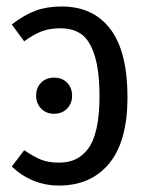

<svg xmlns="http://www.w3.org/2000/svg" viewBox="-20 -557 457 589"><path d="M168.9 -537.1Q266.1 -537.1 318.6 -467.8Q371.1 -398.4 371.1 -258.8Q371.1 -124 315.2 -55.9Q259.3 12.2 161.1 12.2Q78.6 12.2 16.1 -45.9L54.2 -96.2Q84.5 -75.7 106.7 -66.9Q128.9 -58.1 161.1 -58.1Q189.5 -58.1 210.9 -67.9Q232.4 -77.6 249.8 -100.1Q267.1 -122.6 276.1 -163.1Q285.2 -203.6 285.2 -261.2Q285.2 -338.9 270.5 -386Q255.9 -433.1 230.2 -451.7Q204.6 -470.2 165 -470.2Q132.3 -470.2 107.4 -460.7Q82.5 -451.2 54.2 -430.2L16.1 -481.9Q54.7 -511.7 89.6 -524.4Q124.5 -537.1 168.9 -537.1ZM201.2 -263.2Q201.2 -239.7 185.8 -223.9Q170.4 -208 146 -208Q121.6 -208 106.2 -223.9Q90.8 -239.7 90.8 -263.2Q90.8 -287.6 106 -303.2Q121.1 -318.8 146 -318.8Q170.9 -318.8 186 -303.2Q201.2 -287.6 201.2 -263.2Z"/></svg>

Font: Fira Sans Compressed Book
Style: Regular
Weight: 350
Width: 1
Designer: Carrois Corporate & Edenspiekermann AG
Foundry: Carrois Corporate GbR & Edenspiekermann AG
Version: Version 4.203;PS 004.203;hotconv 1.0.88;makeotf.lib2.5.64775